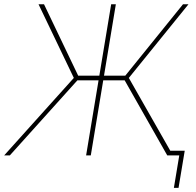

<svg xmlns="http://www.w3.org/2000/svg" viewBox="-36 -748 943 924"><path d="M521.5 -727.5 400.9 0H378.4L499 -727.5ZM-16.1 0 319.3 -373 149.4 -727.5H175.8L340.3 -383.8H566.9L844.7 -727.5H871.1L584 -373L796.4 0H769L564 -361.3H336.4L11.2 0ZM800.8 156.2 826.7 0H773.9L777.8 -22.5H853L823.2 156.2Z"/></svg>

Font: Inter 17pt Thin
Style: Italic
Weight: 250
Italic angle: -9.3988°
Version: Version 4.001;git-66647c0bb